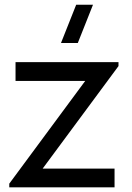

<svg xmlns="http://www.w3.org/2000/svg" viewBox="-20 -808 571 828"><path d="M381 -787.5 315.5 -622.5H243L308.5 -787.5ZM474 0H20V-16L347.5 -459H47V-540H491V-523L164 -81H474Z"/></svg>

Font: CCSD_manrope Medium
Style: Regular
Weight: 500
Designer: Mikhail Sharanda
Foundry: Mikhail Sharanda
Version: Version 4.503